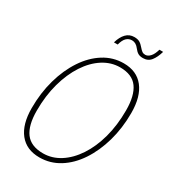

<svg xmlns="http://www.w3.org/2000/svg" viewBox="-217 -1019 1034 1151"><g transform="rotate(30 300.0 -443.5)"><path d="M240 16Q150 16 101.5 -45Q53 -106 53 -218Q53 -323 79 -415Q105 -507 151.5 -577Q198 -647 261 -686.5Q324 -726 398 -726Q488 -726 536.5 -664.5Q585 -603 585 -490Q585 -385 559 -293.5Q533 -202 486.5 -132Q440 -62 377 -23Q314 16 240 16ZM247 -16Q309 -16 364 -51Q419 -86 461 -149.5Q503 -213 526.5 -299Q550 -385 550 -488Q550 -590 512.5 -642Q475 -694 391 -694Q329 -694 274 -659Q219 -624 177 -560Q135 -496 111 -409.5Q87 -323 87 -220Q87 -118 125 -67Q163 -16 247 -16ZM480 -810Q459 -810 446 -817.5Q433 -825 420 -842Q399 -870 372 -870Q350 -870 334 -855Q318 -840 309 -805H283Q295 -847 317.5 -870.5Q340 -894 374 -894Q397 -894 411 -886Q425 -878 440 -860Q451 -847 460 -840.5Q469 -834 482 -834Q500 -834 516 -851.5Q532 -869 541 -903H567Q555 -861 535 -835.5Q515 -810 480 -810Z"/></g></svg>

Font: Geist Mono Thin
Style: Italic
Weight: 100
Italic angle: -12°
Monospace: yes
Designer: Basement.studio, Andrés Briganti, Mateo Zaragoza
Foundry: Basement.studio, Vercel, Andrés Briganti, Guido Ferreyra, Mateo Zaragoza
Version: Version 1.500; ttfautohint (v1.8.4.7-5d5b)